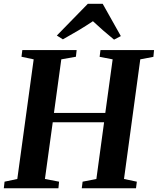

<svg xmlns="http://www.w3.org/2000/svg" viewBox="-30 -1012 848 1032"><path d="M-9.5 0 -5.5 -35.5 63 -50 151 -693 85.5 -707 90 -743H382L378 -707L299.5 -693L260 -405H536L575.5 -693L505.5 -706.5L510 -743H798L794.5 -706.5L724 -693L636.5 -50L705.5 -35.5L701 0H409.5L414 -35.5L488 -50L529.5 -355H253.5L211.5 -50L287.5 -35.5L284 0ZM275.5 -821 442 -991.5H522L619.5 -818L583 -799Q553.5 -823 524.8 -848Q496 -873 469.5 -898Q431.5 -872.5 390.5 -848Q349.5 -823.5 308 -800.5Z"/></svg>

Font: Merriweather 72pt
Style: Bold Italic
Weight: 700
Italic angle: -7.8°
Version: Version 2.101